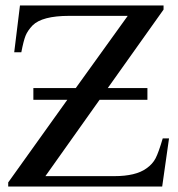

<svg xmlns="http://www.w3.org/2000/svg" viewBox="-20 -682 652 702"><path d="M598 -176 573 0H10V-15L226 -317H102V-360H257L447 -624H233Q134 -624 99 -589Q81 -570 73.5 -551.5Q66 -533 58 -491H32L53 -662H578V-647L374 -360H519V-317H344L146 -38H398Q476 -38 515 -66Q538 -82 549 -103.5Q560 -125 575 -176Z"/></svg>

Font: STIX Math
Style: Regular
Weight: 400
Designer: MicroPress Inc., with final additions and corrections provided by Coen Hoffman, Elsevier (retired)
Version: Version 1.1.1